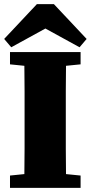

<svg xmlns="http://www.w3.org/2000/svg" viewBox="-20 -902 436 922"><path d="M28 -593V-652H367V-593L297 -586Q296 -526 296 -465Q296 -404 296 -342V-311Q296 -250 296 -188.5Q296 -127 297 -66L367 -59V0H28V-59L97 -66Q98 -126 98 -187.5Q98 -249 98 -310V-342Q98 -403 98 -464Q98 -525 97 -586ZM239 -882 396 -715 362 -675 198 -765 34 -675 0 -715 157 -882Z"/></svg>

Font: Source Serif 4 Black
Style: Regular
Weight: 900
Designer: Frank Grießhammer
Foundry: Adobe
Version: Version 4.005;hotconv 1.1.0;makeotfexe 2.6.0